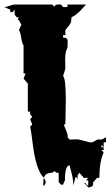

<svg xmlns="http://www.w3.org/2000/svg" viewBox="-21 -756 491 852"><path d="M269 41Q263.2 50.3 258.8 63.5H250L239.3 52.2V10.7H230.5L220.2 3.4L210.4 10.7Q179.2 10.7 173.8 33.2Q138.2 0 123.5 -123Q117.2 -176.3 112.8 -193.4L122.1 -204.1L112.8 -226.6L122.1 -237.8L112.8 -249V-260.7H102.5V-385.3L83.5 -407.2L92.8 -429.7H83.5V-554.2Q76.7 -564.5 73.2 -588.1Q69.8 -611.8 63 -622.6L73.7 -645.5L63 -667.5H56.6L63 -678.7H54.2L43.9 -690.4V-712.9L34.2 -702.1H24.4V-712.9L-1.5 -724.6Q6.3 -724.6 21 -730.2Q35.6 -735.8 43.9 -735.8H210.4L220.2 -726.6Q223.6 -736.3 239.3 -736.3L250 -735.8L258.8 -724.6H278.3V-735.8H360.8Q358.9 -733.9 353 -727.3Q347.2 -720.7 345.2 -718.8Q343.3 -716.8 338.1 -711.2Q333 -705.6 330.3 -703.4Q327.6 -701.2 322.8 -696.8Q317.9 -692.4 314.5 -689.9Q301.8 -681.6 295.9 -678.7Q295.9 -658.2 289.8 -649.2Q283.7 -640.1 277.3 -632.8L269 -622.6V-600.1H258.8V-589.4Q269 -589.4 274.2 -585.7Q279.3 -582 279.3 -571.3L278.3 -543Q268.1 -529.3 268.1 -489.7L269 -453.1Q269 -447.8 258.8 -418.9Q271 -408.7 271 -310.1L269 -204.1H262.2Q262.2 -200.2 270.8 -181.2Q279.3 -162.1 279.3 -152.3L278.8 -147L287.6 -136.7L317.4 -137.7Q328.6 -138.2 351.6 -131.1Q374.5 -124 383.1 -124.3Q391.6 -124.5 400.4 -130.6Q409.2 -136.7 414.1 -136.7H429.2Q431.2 -136.7 439.9 -141.6Q448.7 -146.5 449.2 -147V-124.5H439V-90.3H429.2L439 -80.1Q419.9 -36.6 419.9 33.2H409.7L390.6 55.2Q392.6 57.1 392.6 60.5Q392.6 73.7 370.6 75.7L354.5 57.6L359.9 56.6Q363.3 67.4 370.6 67.4V44.4H360.8L370.6 33.2H351.1L331.1 10.7L323.2 22.5V42.5Q320.3 29.3 314.5 29.3L304.2 67.4Q304.2 39.6 295.9 9Q287.6 -21.5 287.6 -22.5Q267.1 -21 267.1 42.5Q267.1 42 267.8 41.7Q268.6 41.5 269 41ZM170.9 67.4Q170.9 42.5 173.8 33.2L181.6 47.4Q181.6 65.4 173.8 66.9ZM429.2 -113.8V-102.1H439ZM354.5 57.6 351.1 58.6V53.2Z"/></svg>

Font: Butcherman
Style: Regular
Weight: 400
Version: Version 001.003